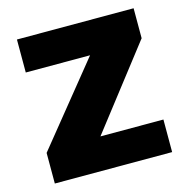

<svg xmlns="http://www.w3.org/2000/svg" viewBox="-100 -763 844 860"><g transform="rotate(-15 322.0 -333.5)"><path d="M50 0V-142L377 -546L430 -514H53V-667H594V-528L288 -133L217 -151H594V0Z"/></g></svg>

Font: Maven Pro Black
Style: Regular
Weight: 900
Designer: Joe Prince
Foundry: Joe Prince
Version: Version 2.103